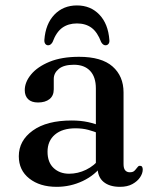

<svg xmlns="http://www.w3.org/2000/svg" viewBox="-20 -694 582 725"><path d="M348.5 -61.5V-71.5L342 -74.5V-360Q342 -403.5 320.2 -426.5Q298.5 -449.5 259 -449.5Q221 -449.5 202 -433.8Q183 -418 183 -396V-357Q183 -332.5 167 -319.8Q151 -307 123.5 -307Q99 -307 86.2 -319.5Q73.5 -332 73.5 -353.5Q73.5 -384 97.5 -413Q121.5 -442 167.2 -460.8Q213 -479.5 278.5 -479.5Q363.5 -479.5 405 -443Q446.5 -406.5 446.5 -345V-74.5Q446.5 -58 452.8 -50.8Q459 -43.5 470 -43.5Q482 -43.5 487.5 -49Q493 -54.5 497 -60Q499.5 -63.5 502 -65.8Q504.5 -68 508.5 -68Q514 -68 516.5 -64.2Q519 -60.5 519 -54Q519 -39.5 509 -24.5Q499 -9.5 480 1Q461 11.5 433 11.5Q393.5 11.5 371 -7.2Q348.5 -26 348.5 -61.5ZM51 -104Q51 -163 103.8 -201Q156.5 -239 250.5 -239Q284.5 -239 313 -232.8Q341.5 -226.5 363 -216.5L355 -189.5Q334.5 -198 312.8 -203.8Q291 -209.5 265 -209.5Q215.5 -209.5 187.5 -185.8Q159.5 -162 159.5 -121Q159.5 -81 182.5 -59.5Q205.5 -38 241 -38Q274 -38 305 -53Q336 -68 358 -96L368.5 -73Q339 -32.5 292.5 -10.5Q246 11.5 194 11.5Q130.5 11.5 90.8 -19.8Q51 -51 51 -104ZM270.5 -605.5Q238 -605.5 215.2 -589.2Q192.5 -573 178.5 -535Q171.5 -523 162 -523Q155 -523 151 -528.5Q147 -534 147.5 -543Q152 -604 185.5 -638.8Q219 -673.5 270.5 -673.5Q322 -673.5 355.2 -638.8Q388.5 -604 393 -543Q394 -534 389.8 -528.5Q385.5 -523 378.5 -523Q369 -523 362 -535Q348 -572.5 325.8 -589Q303.5 -605.5 270.5 -605.5Z"/></svg>

Font: Fraunces Wonky
Style: Regular
Weight: 400
Version: Version 1.000;[b76b70a41]